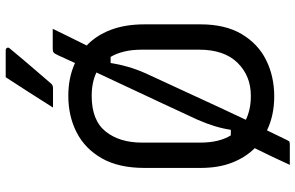

<svg xmlns="http://www.w3.org/2000/svg" viewBox="-206 -780 1061 690"><g transform="rotate(-90 325.0 -434.5)"><path d="M393 -945H490Q496 -945 498.5 -940Q501 -935 496 -930Q472 -901 455.5 -881.5Q439 -862 420.5 -840.5Q402 -819 371 -783Q365 -775 354 -775H284Q313 -821 338 -860Q363 -899 393 -945ZM326 -720Q392 -720 444 -696Q461 -732 472 -757Q478 -770 482 -773Q486 -776 496 -776H567Q552 -745 537 -714.5Q522 -684 507 -654Q543 -620 563 -568Q583 -516 583 -446V-245Q583 -156 548 -97Q513 -38 454.5 -9Q396 20 324 20Q256 20 202 -6Q193 13 185 29Q177 45 168 64Q164 73 161 74.5Q158 76 151 76H78Q92 45 108.5 10.5Q125 -24 138 -50Q105 -83 86 -131.5Q67 -180 67 -245V-446Q67 -539 101.5 -599.5Q136 -660 194.5 -690Q253 -720 326 -720ZM158 -247Q158 -210 165 -182.5Q172 -155 184 -136H204Q212 -191 240 -255Q269 -317 299 -382Q329 -447 358 -508Q387 -569 410 -619Q374 -636 326 -636Q238 -636 198 -586Q158 -536 158 -455ZM241 -84 240 -82Q256 -74 277.5 -69Q299 -64 326 -64Q398 -64 445 -112Q492 -160 492 -250V-455Q492 -492 485 -520Q478 -548 466 -568H444Q440 -540 431 -508Q422 -476 407 -442Q366 -354 324.5 -263.5Q283 -173 241 -84Z"/></g></svg>

Font: Recursive Sn Lnr St
Style: Regular
Weight: 400
Version: Version 1.079;hotconv 1.0.112;makeotfexe 2.5.65598; ttfautoh